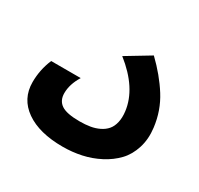

<svg xmlns="http://www.w3.org/2000/svg" viewBox="-121 -681 868 838"><g transform="rotate(30 312.5 -262.0)"><path d="M54.2 -289.1H203.1Q173.8 -241.7 173.8 -196.8Q173.8 -159.7 200.4 -141.4Q227.1 -123 293 -123Q321.8 -123 345.5 -127Q369.1 -130.9 389.6 -140.9Q410.2 -150.9 423.3 -166.3Q436.5 -181.6 442.1 -205.8Q447.8 -230 443.8 -261.2Q430.2 -369.6 312 -462.9L430.2 -534.2Q494.1 -472.7 535.6 -407Q577.1 -341.3 586.9 -261.2Q593.8 -206.5 579.3 -160.6Q564.9 -114.7 535.6 -84Q506.3 -53.2 464.8 -31.5Q423.3 -9.8 377.7 0Q332 9.8 284.2 9.8Q166 9.8 97.9 -37.8Q29.8 -85.4 29.8 -168.9Q29.8 -231.4 54.2 -289.1Z"/></g></svg>

Font: LT Superior
Style: Bold
Weight: 400
Designer: Daniel Lyons
Foundry: LyonsType
Version: Version 1.000